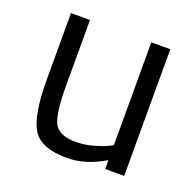

<svg xmlns="http://www.w3.org/2000/svg" viewBox="-97 -601 725 712"><g transform="rotate(20 265.5 -245.0)"><path d="M384 -500H459V0H384V-35Q309 10 236 10Q134 10 100.5 -43Q67 -96 67 -239V-500H142V-240Q142 -131 161 -94Q180 -57 247 -57Q280 -57 314 -66.5Q348 -76 366 -85L384 -94Z"/></g></svg>

Font: Titillium Web
Style: Regular
Weight: 400
Version: Version 1.001;PS 57.000;hotconv 1.0.70;makeotf.lib2.5.55311